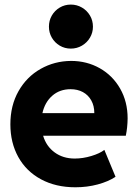

<svg xmlns="http://www.w3.org/2000/svg" viewBox="-20 -794 592 822"><path d="M24.4 -261.7Q24.4 -342.3 59.3 -403.8Q94.2 -465.3 153.8 -499Q213.4 -532.7 284.2 -533.2Q351.6 -533.2 407 -502Q462.4 -470.7 494.4 -414.6Q526.4 -358.4 526.4 -287.1Q525.9 -247.6 518.6 -212.9H164.6Q178.2 -167.5 214.1 -141.4Q250 -115.2 299.8 -115.2Q335 -115.2 371.3 -126.2Q407.7 -137.2 426.8 -152.3L474.6 -37.1Q443.8 -16.6 398.4 -4.4Q353 7.8 302.7 7.8Q218.8 7.8 155.5 -26.4Q92.3 -60.5 58.3 -121.8Q24.4 -183.1 24.4 -261.7ZM383.8 -309.6Q383.8 -340.8 370.8 -364Q357.9 -387.2 335 -399.7Q312 -412.1 282.2 -412.1Q235.4 -412.1 203.6 -384Q171.9 -356 161.6 -309.6ZM189.5 -679.7Q189.5 -706.1 201.9 -727.5Q214.4 -749 235.8 -761.7Q257.3 -774.4 283.2 -774.4Q309.1 -774.4 330.8 -761.7Q352.5 -749 365.2 -727.5Q377.9 -706.1 377.9 -679.7Q377.9 -654.3 365.2 -632.8Q352.5 -611.3 330.8 -598.6Q309.1 -585.9 283.2 -585.9Q257.3 -585.9 235.8 -598.6Q214.4 -611.3 201.9 -632.8Q189.5 -654.3 189.5 -679.7Z"/></svg>

Font: Reddit Sans Vanilla ExtraBold
Style: Regular
Weight: 800
Designer: Stephen Hutchings
Foundry: Reddit
Version: Version 1.013